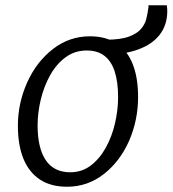

<svg xmlns="http://www.w3.org/2000/svg" viewBox="-20 -702 656 730"><path d="M235 8Q173.5 8 132 -19.2Q90.5 -46.5 69.2 -98.2Q48 -150 48 -224Q48 -310.5 84 -390Q119.5 -468 181.8 -516Q244 -564 322 -564Q382.5 -564 423.2 -537Q464 -510 484.5 -458.5Q505 -407 505 -333Q505 -245.5 471 -167Q436.5 -88.5 374.8 -40.2Q313 8 235 8ZM247 -47Q291.5 -47 325.2 -72.8Q359 -98.5 382.2 -140.5Q405.5 -182.5 417.2 -233Q429 -283.5 429 -333Q429 -389.5 416.5 -429Q404 -468.5 377.8 -489.2Q351.5 -510 310 -510Q264 -510 229 -484Q194 -458 170.5 -415.8Q147 -373.5 135 -323.5Q123 -273.5 123 -225Q123 -139 154 -93Q185 -47 247 -47ZM374 -494 382 -551Q438.5 -551 470 -562.8Q501.5 -574.5 516.5 -592.5Q531.5 -610.5 536.2 -630Q541 -649.5 543 -665Q544 -670.5 544.5 -674.8Q545 -679 544 -682H614Q615 -676 615.5 -670.8Q616 -665.5 616 -660Q616 -607 587.2 -570Q558.5 -533 504.2 -513.5Q450 -494 374 -494Z"/></svg>

Font: Merriweather Sans Variable Regular
Style: Italic
Weight: 300
Italic angle: -8°
Designer: Eben Sorkin
Foundry: Eben Sorkin
Version: Version 2.001